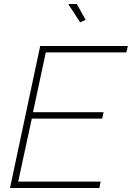

<svg xmlns="http://www.w3.org/2000/svg" viewBox="-20 -940 659 960"><path d="M321 -920H364L408 -841L381 -828ZM181 -710H619L612 -678H209L145 -379H498L491 -347H139L71 -32H483L477 0H30Z"/></svg>

Font: Raleway-v4020 ExtraLight
Style: Italic
Weight: 275
Italic angle: -12°
Designer: Matt McInerney, Pablo Impallari, Rodrigo Fuenzalida
Foundry: Matt McInerney, Pablo Impallari, Rodrigo Fuenzalida
Version: Version 4.020;PS 004.020;hotconv 1.0.88;makeotf.lib2.5.64775